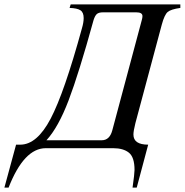

<svg xmlns="http://www.w3.org/2000/svg" viewBox="-123 -673 839 872"><path d="M696 -653V-637Q653 -631 638.5 -618.5Q624 -606 612 -562L492 -114Q483 -78 483 -62Q483 -16 550 -16L498 179H479Q488 116 488 99Q488 41 462.5 20.5Q437 0 391 0H85Q-14 0 -84 179H-103L-50 -16H-31Q45 -16 107 -134Q169 -252 249 -544Q257 -571 257 -591Q257 -617 242 -626.5Q227 -636 193 -637L198 -653ZM387 -81 521 -582Q524 -592 524 -600Q524 -617 496 -617H345Q325 -617 316.5 -609Q308 -601 302 -582Q235 -339 188.5 -217Q142 -95 88 -36H339Q375 -36 387 -81Z"/></svg>

Font: STIX MathJax Alphabets
Style: Italic
Weight: 400
Italic angle: -16.33°
Designer: MicroPress Inc., with final additions and corrections provided by Coen Hoffman, Elsevier (retired)
Version: Version 1.1.1